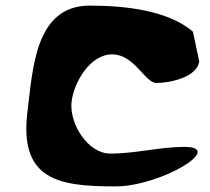

<svg xmlns="http://www.w3.org/2000/svg" viewBox="-20 -665 750 685"><path d="M668.3 -552C579.4 -628.5 424.2 -645 300.2 -645C104.6 -645 97.2 -417.9 78.3 -270C46.5 -21.5 190.6 0 391.7 0C553.7 0 789.5 -142.4 634.8 -141C547.1 -140.2 462.1 -117 373.7 -117C291.6 -117 225.8 -227.2 235.5 -303C244.5 -373.2 301.9 -471 380 -471C459.9 -471 497.4 -369 537.9 -369C589.3 -369 683.7 -390.8 690.8 -446Z"/></svg>

Font: Rocketfuel
Style: Italic
Weight: 400
Designer: Mew Too
Foundry: Cannot Into Space Fonts.
Version: Version 0.27